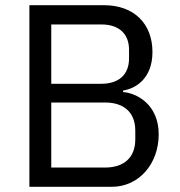

<svg xmlns="http://www.w3.org/2000/svg" viewBox="-20 -718 693 738"><path d="M93 0H410C513 0 590 -87 590 -202C590 -318 503 -361 453 -364V-370C499 -377 566 -414 566 -518C566 -627 495 -698 380 -698H93ZM177 -324H384C456 -324 500 -286 500 -216V-182C500 -112 456 -74 384 -74H177ZM177 -624H370C436 -624 476 -589 476 -527V-493C476 -431 436 -396 370 -396H177Z"/></svg>

Font: IBM Plex Thai Looped
Style: Regular
Weight: 400
Designer: Mike Abbink, Paul van der Laan, Pieter van Rosmalen, Ben Mitchell, Mark Frömberg
Foundry: Bold Monday
Version: Version 1.0